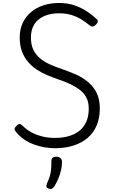

<svg xmlns="http://www.w3.org/2000/svg" viewBox="-20 -973 766 1285"><path d="M348 19Q315 19 278.5 13Q242 7 206 -6.5Q170 -20 139 -41.5Q108 -63 85 -93Q77 -102 77.5 -110.5Q78 -119 90 -130Q101 -142 109.5 -143Q118 -144 134 -129Q159 -104 191 -87Q223 -70 262.5 -60Q302 -50 348 -50Q402 -50 444 -63Q486 -76 515 -100.5Q544 -125 559 -161.5Q574 -198 574 -246Q574 -289 558.5 -319Q543 -349 515.5 -370.5Q488 -392 451.5 -409.5Q415 -427 372 -441Q335 -454 297.5 -469.5Q260 -485 226.5 -507Q193 -529 167.5 -559Q142 -589 127 -628.5Q112 -668 112 -721Q112 -777 132 -819.5Q152 -862 187.5 -892Q223 -922 271 -937.5Q319 -953 376 -953Q430 -953 474.5 -938.5Q519 -924 556.5 -900Q594 -876 626 -846Q636 -837 634.5 -828.5Q633 -820 624 -810Q613 -799 603.5 -796Q594 -793 583 -801Q554 -825 523 -844Q492 -863 455.5 -873.5Q419 -884 376 -884Q331 -884 296.5 -873Q262 -862 237 -841.5Q212 -821 199.5 -790.5Q187 -760 187 -721Q187 -674 203 -640.5Q219 -607 247.5 -583Q276 -559 314 -542Q352 -525 394 -511Q438 -496 483.5 -476.5Q529 -457 566 -427Q603 -397 625.5 -354Q648 -311 648 -246Q648 -184 627.5 -134.5Q607 -85 567.5 -51Q528 -17 472.5 1Q417 19 348 19ZM305 289Q293 285 291 277.5Q289 270 294 256Q307 227 313.5 205.5Q320 184 322 160Q324 136 324 104Q324 90 332 83Q340 76 356 76Q375 76 385 85.5Q395 95 395 111Q395 137 388.5 165.5Q382 194 370.5 222Q359 250 344 274Q335 287 326.5 290.5Q318 294 305 289Z"/></svg>

Font: Playwrite US Modern Light
Style: Regular
Weight: 300
Designer: Veronika Burian, José Scaglione
Foundry: TypeTogether
Version: Version 1.003